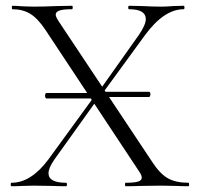

<svg xmlns="http://www.w3.org/2000/svg" viewBox="-20 -645 693 665"><path d="M501 -318Q501 -315 499.5 -312Q498 -309 496 -309H319V-327H496Q501 -327 501 -318ZM136 -314Q136 -317 137.5 -320Q139 -323 140 -323H319V-304H140Q139 -304 137.5 -307Q136 -310 136 -314ZM415 -12Q445 -12 458 -16Q471 -20 471 -30Q471 -38 462 -51L137 -542Q111 -581 85 -597Q59 -613 23 -613Q21 -613 21 -619Q21 -625 23 -625Q35 -625 61 -623L97 -622Q129 -622 177 -624L229 -625Q232 -625 232 -619Q232 -613 229 -613Q199 -613 186 -608.5Q173 -604 173 -594Q173 -587 182 -573L508 -83Q534 -43 561.5 -27.5Q589 -12 633 -12Q635 -12 635 -6Q635 0 633 0Q607 0 592 -1L539 -2L464 -1Q446 0 415 0Q413 0 413 -6Q413 -12 415 -12ZM20 -12Q54 -12 86 -32.5Q118 -53 147 -92L305 -309L316 -299L168 -92Q148 -63 148 -45Q148 -12 209 -12Q212 -12 212 -6Q212 0 209 0Q179 0 164 -1L97 -2L56 -1Q45 0 20 0Q17 0 17 -6Q17 -12 20 -12ZM320 -325 461 -524Q485 -559 485 -579Q485 -613 427 -613Q424 -613 424 -619Q424 -625 427 -625L472 -624Q510 -622 539 -622Q556 -622 580 -624L616 -625Q619 -625 619 -619Q619 -613 616 -613Q548 -613 482 -523L331 -316Z"/></svg>

Font: Cormorant SC Light
Style: Regular
Weight: 300
Designer: Christian Thalmann (Catharsis Fonts)
Foundry: Catharsis Fonts
Version: Version 4.000